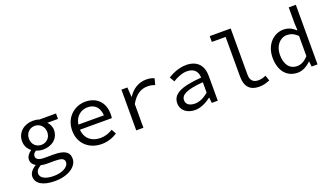

<svg xmlns="http://www.w3.org/2000/svg" viewBox="-85 -1541 4371 2512"><g transform="rotate(-20 2100.0 -285.0)"><path d="M83 104C83 203 180 260 344 260C537 260 660 168 660 62C660 -34 590 -73 444 -73H318C244 -73 201 -92 201 -137C201 -162 217 -184 244 -200C277 -187 310 -180 339 -180C461 -180 559 -253 559 -375C559 -423 535 -464 509 -491H657V-567H424C399 -577 371 -581 339 -581C218 -581 115 -502 115 -377C115 -309 147 -261 186 -232V-227C143 -198 117 -157 117 -119C117 -72 145 -43 175 -26V-22C116 13 83 58 83 104ZM467 -377C467 -298 409 -246 339 -246C268 -246 211 -298 211 -377C211 -457 268 -510 339 -510C409 -510 467 -457 467 -377ZM563 77C563 135 481 192 352 192C232 192 168 151 168 93C168 61 187 30 239 0C263 7 292 10 326 10H434C519 10 563 25 563 77Z M1327 -315C1327 -474 1231 -581 1068 -581C919 -581 779 -469 779 -283C779 -96 916 14 1085 14C1174 14 1247 -16 1304 -52L1268 -118C1216 -85 1162 -66 1096 -66C978 -66 889 -131 879 -260H1323C1325 -273 1327 -294 1327 -315ZM1071 -502C1166 -502 1230 -445 1238 -330H882C899 -441 979 -502 1071 -502Z M1568 -567V0H1668V-330C1734 -448 1815 -491 1900 -491C1943 -491 1965 -486 2004 -472L2027 -558C1992 -575 1957 -581 1915 -581C1810 -581 1721 -525 1663 -433H1660L1651 -567Z M2193 -148C2193 -46 2279 14 2386 14C2465 14 2546 -28 2609 -76H2612L2620 0H2703V-346C2703 -489 2626 -581 2471 -581C2371 -581 2277 -538 2217 -500L2256 -432C2310 -465 2381 -500 2453 -500C2562 -500 2600 -435 2602 -359C2311 -337 2193 -275 2193 -148ZM2602 -149C2538 -96 2477 -66 2412 -66C2348 -66 2290 -92 2290 -155C2290 -229 2363 -275 2602 -294Z M3085 -192C3085 -57 3152 14 3274 14C3336 14 3374 2 3427 -19L3401 -94C3363 -76 3329 -69 3296 -69C3229 -69 3185 -103 3185 -185V-830H2893V-749H3085Z M3569 -283C3569 -95 3667 14 3815 14C3885 14 3952 -26 3999 -74H4001L4010 0H4092V-830H3993V-613L3998 -509H3994C3945 -555 3894 -581 3826 -581C3692 -581 3569 -467 3569 -283ZM3992 -152C3943 -97 3892 -70 3837 -70C3733 -70 3672 -150 3672 -284C3672 -412 3750 -498 3845 -498C3895 -498 3942 -480 3992 -433Z"/></g></svg>

Font: Kawkab Mono Light
Style: Bold
Weight: 400
Monospace: yes
Designer: Abdullah Arif
Foundry: Abdullah Arif
Version: Version 1.000;PS 000.500;hotconv 1.0.88;makeotf.lib2.5.64775